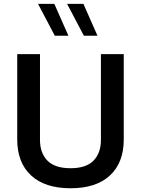

<svg xmlns="http://www.w3.org/2000/svg" viewBox="-20 -981 738 1006"><path d="M508.8 -697.3H628.4V-250.5Q628.4 -128.9 556.2 -61.8Q483.9 5.4 349.6 5.4Q215.3 5.4 142.8 -61.8Q70.3 -128.9 70.3 -250.5V-697.3H189.5V-248.5Q189.5 -179.2 228.5 -139.4Q267.6 -99.6 349.6 -99.6Q431.2 -99.6 470 -139.4Q508.8 -179.2 508.8 -248.5ZM338.4 -793.9H267.1L179.2 -960.9H264.6ZM490.7 -793.9H419.4L331.5 -960.9H417Z"/></svg>

Font: Estedad-FD SemiBold
Style: Regular
Weight: 600
Designer: Amin Abedi
Version: Version 7.3